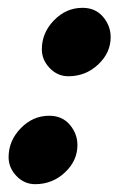

<svg xmlns="http://www.w3.org/2000/svg" viewBox="-20 -437 320 491"><path d="M87 -311Q87 -353 118 -385Q149 -417 191 -417Q224 -417 243.5 -394Q263 -371 263 -342Q263 -302 231 -272Q199 -242 155 -242Q127 -242 107 -263Q87 -284 87 -311ZM2 -35Q2 -77 33 -109Q64 -141 106 -141Q139 -141 158.5 -118Q178 -95 178 -66Q178 -26 146 4Q114 34 70 34Q42 34 22 13Q2 -8 2 -35Z"/></svg>

Font: EB Garamond ExtraBold
Style: Italic
Weight: 800
Italic angle: -17.2°
Designer: Georg Duffner and Octavio Pardo
Foundry: Georg Duffner
Version: Version 1.000